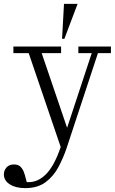

<svg xmlns="http://www.w3.org/2000/svg" viewBox="-57 -780 592 990"><path d="M73 190Q24 190 -6.5 170.5Q-37 151 -37 119Q-37 99 -23.5 83.5Q-10 68 15 68Q37 68 48.5 79.5Q60 91 66 107Q72 123 75 137L81 159Q134 163 178 120.5Q222 78 256 -22L91 -506H12V-540H258V-506H158L289 -121L416 -506H347V-540H515V-506H448L287 -18Q270 33 244.5 81Q219 129 178 159.5Q137 190 73 190ZM263 -580 273 -760H343L275 -580Z"/></svg>

Font: Xanh Mono
Style: Regular
Weight: 400
Monospace: yes
Designer: Lam Bao, Duy Dao
Foundry: Yellow Type Foundry
Version: Version 3.101; ttfautohint (v1.8.3)